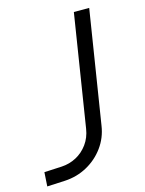

<svg xmlns="http://www.w3.org/2000/svg" viewBox="-137 -772 641 846"><g transform="rotate(-15 183.0 -349.0)"><path d="M-28 7 -24 -57 56 -61Q92 -63 123 -79.5Q154 -96 175.5 -125.5Q197 -155 203 -194L284 -705H354L272 -189Q264 -136 233 -93.5Q202 -51 155.5 -25.5Q109 0 54 3Z"/></g></svg>

Font: Nunito Sans 7pt Light
Style: Italic
Weight: 300
Italic angle: -9°
Designer: Vernon Adams
Foundry: Vernon Adams
Version: Version 3.101;gftools[0.9.27]